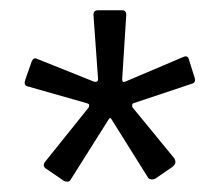

<svg xmlns="http://www.w3.org/2000/svg" viewBox="-20 -762 420 374"><path d="M197 -530Q196 -532 194.5 -532Q193 -532 192 -530L117 -411Q115 -408 111 -408Q107 -408 104 -410L69 -434Q62 -439 68 -447L153 -553Q154 -556 153.5 -558Q153 -560 149 -561L33 -594Q26 -596 29 -606L42 -643Q46 -651 53 -647L163 -603Q166 -602 168.5 -603Q171 -604 171 -608L162 -734Q162 -737 164 -739.5Q166 -742 171 -742H218Q222 -742 224 -739.5Q226 -737 226 -734L218 -608Q218 -600 224 -603L337 -651Q346 -655 348 -646L359 -611Q362 -601 354 -599L240 -561Q238 -560 237.5 -558Q237 -556 238 -553L320 -453Q322 -449 321.5 -445Q321 -441 316 -437L284 -415Q279 -412 275 -412.5Q271 -413 269 -415Z"/></svg>

Font: Libre Franklin
Style: Regular
Weight: 400
Designer: Pablo Impallari, Rodrigo Fuenzalida, Nhung Nguyen
Foundry: Impallari Type
Version: Version 3.000